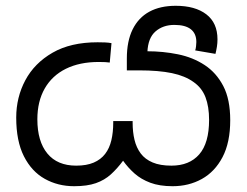

<svg xmlns="http://www.w3.org/2000/svg" viewBox="-20 -632 852 663"><path d="M576 11Q531 11 499 -1Q467 -13 444.5 -33Q422 -53 405 -77Q385 -50 363 -30Q341 -10 311 0.5Q281 11 236 11Q180 11 134.5 -14.5Q89 -40 62.5 -92.5Q36 -145 36 -226Q36 -296 67.5 -355Q99 -414 161.5 -450Q224 -486 317 -486Q330 -486 342.5 -485.5Q355 -485 365 -483L359 -416Q352 -417 343.5 -417.5Q335 -418 321 -418Q255 -418 207.5 -394.5Q160 -371 134.5 -326.5Q109 -282 109 -220Q109 -144 143.5 -102Q178 -60 243 -60Q279 -60 303.5 -70.5Q328 -81 343 -100.5Q358 -120 364.5 -147.5Q371 -175 371 -208V-214H438V-208Q438 -176 444.5 -149Q451 -122 466 -102Q481 -82 507 -71Q533 -60 572 -60Q634 -60 668 -99Q702 -138 702 -218Q702 -264 689.5 -296.5Q677 -329 648 -349Q619 -370 573.5 -379.5Q528 -389 460 -389H418V-430Q418 -490 438 -530.5Q458 -571 495.5 -591.5Q533 -612 587 -612Q654 -612 692.5 -582.5Q731 -553 731 -496Q731 -483 729 -470.5Q727 -458 724 -446L654 -458Q656 -463 657 -472.5Q658 -482 658 -487Q658 -516 639 -531Q620 -546 582 -546Q543 -546 517 -523.5Q491 -501 489 -452L473 -455H488Q543 -455 594.5 -444.5Q646 -434 686.5 -407.5Q727 -381 751 -335Q775 -289 775 -217Q775 -140 748.5 -89.5Q722 -39 677 -14Q632 11 576 11Z"/></svg>

Font: lsinhala25
Style: Book
Weight: 400
Designer: Jelle Bosma - Monotype Design Team
Foundry: Monotype Imaging Inc.
Version: Version 2.003